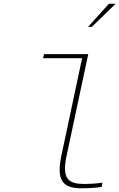

<svg xmlns="http://www.w3.org/2000/svg" viewBox="-20 -1000 640 1029"><path d="M434 -14C347 -14 310 -39 337 -166L453 -710H216L211 -688H420L309 -166C282 -36 313 9 416 9C452 9 490 7 525 2L529 -21C497 -16 456 -14 434 -14ZM452 -856H472L600 -980H564Z"/></svg>

Font: LT Wave Mono Thin
Style: Italic
Weight: 100
Designer: Daniel Lyons
Version: Version 2.5 (Glyphs App)